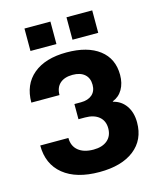

<svg xmlns="http://www.w3.org/2000/svg" viewBox="-106 -755 689 843"><g transform="rotate(-15 238.5 -334.0)"><path d="M242 -235H212V-304H242Q274 -304 292.5 -320Q311 -336 311 -365Q311 -396 291.5 -413Q272 -430 237 -430Q200 -430 179.5 -411.5Q159 -393 159 -359H31Q31 -441 85.5 -486.5Q140 -532 237 -532Q332 -532 385.5 -491Q439 -450 439 -376Q439 -338 423 -310.5Q407 -283 378 -272V-270Q415 -261 436 -230.5Q457 -200 457 -155Q457 -76 400 -31.5Q343 13 242 13Q137 13 78.5 -34.5Q20 -82 20 -167H148Q148 -130 173 -109.5Q198 -89 242 -89Q282 -89 305 -108.5Q328 -128 328 -163Q328 -197 305 -216Q282 -235 242 -235ZM204 -681V-579H86V-681ZM277 -681H394V-579H277Z"/></g></svg>

Font: Non Bureau Medium
Style: Regular
Weight: 500
Designer: Jona Saucedo
Foundry: Non Foundry
Version: Version 1.000; ttfautohint (v1.8.4)